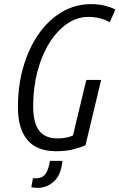

<svg xmlns="http://www.w3.org/2000/svg" viewBox="-20 -724 580 932"><path d="M252 10Q159 10 113 -44.5Q67 -99 67 -204Q67 -309 93.5 -400Q120 -491 168 -559.5Q216 -628 281 -666Q346 -704 422 -704Q459 -704 488.5 -696.5Q518 -689 540 -678L513 -616Q493 -628 466 -635Q439 -642 409 -642Q354 -642 305.5 -608.5Q257 -575 220 -516Q183 -457 162 -378Q141 -299 141 -209Q141 -129 169.5 -90.5Q198 -52 261 -52Q300 -52 334 -66L399 -336H471L395 -19Q371 -8 335.5 1Q300 10 252 10ZM163 188Q155 188 146 187Q137 186 132 185L140 141Q144 142 150 142Q188 142 203 117Q218 92 222 57H283Q276 127 241 157.5Q206 188 163 188Z"/></svg>

Font: Ubuntu Sans Condensed
Style: Italic
Weight: 400
Width: 3
Italic angle: -13.5°
Designer: Dalton Maag Ltd
Foundry: Dalton Maag Ltd
Version: Version 1.006; ttfautohint (v1.8.4.7-5d5b)